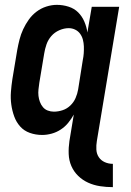

<svg xmlns="http://www.w3.org/2000/svg" viewBox="-20 -548 540 791"><path d="M445 223Q418 223 392 219Q366 215 343 204.5Q320 194 302 176.5Q284 159 274 136Q264 113 263 86.5Q262 60 266 33L284 -76Q274 -58 261 -42Q248 -26 230.5 -14.5Q213 -3 193 2.5Q173 8 154 8Q127 8 103 -0.5Q79 -9 63 -27Q47 -45 38.5 -68.5Q30 -92 26.5 -117.5Q23 -143 25 -169.5Q27 -196 31 -222L51 -342Q55 -364 60.5 -385.5Q66 -407 75.5 -427.5Q85 -448 98.5 -467Q112 -486 130.5 -500Q149 -514 171 -521Q193 -528 214 -528Q239 -528 262.5 -520.5Q286 -513 302 -497Q318 -481 327.5 -459Q337 -437 340 -414L358 -520H471L379 33Q376 51 377 68.5Q378 86 387 99.5Q396 113 411.5 120Q427 127 445 127ZM202 -88Q220 -88 238 -94Q256 -100 270 -113.5Q284 -127 291.5 -144.5Q299 -162 302 -180L321 -300Q324 -314 325 -328.5Q326 -343 325.5 -357Q325 -371 321.5 -384.5Q318 -398 310 -409Q302 -420 289.5 -426Q277 -432 263 -432Q244 -432 224.5 -423.5Q205 -415 191.5 -399.5Q178 -384 171.5 -365Q165 -346 162 -327L142 -207Q140 -193 138.5 -179.5Q137 -166 138.5 -153Q140 -140 144.5 -128Q149 -116 157 -106.5Q165 -97 177 -92.5Q189 -88 202 -88Z"/></svg>

Font: Iosevka Oblique
Style: Bold
Weight: 700
Italic angle: -9°
Monospace: yes
Designer: Belleve Invis
Foundry: Belleve Invis
Version: Version 32.5.0; ttfautohint (v1.8.4)